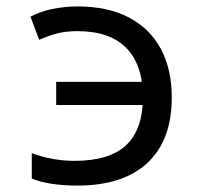

<svg xmlns="http://www.w3.org/2000/svg" viewBox="-20 -567 640 598"><path d="M221 11Q178 11 141.5 5.5Q105 0 79 -11V-90Q111 -78 144.5 -72Q178 -66 212 -66Q321 -66 373 -115Q425 -164 425 -264Q425 -365 373.5 -417.5Q322 -470 221 -470Q187 -470 160.5 -463.5Q134 -457 102 -443L75 -515Q104 -531 143 -539Q182 -547 221 -547Q315 -547 380.5 -513Q446 -479 480.5 -415.5Q515 -352 515 -263Q515 -130 439 -59.5Q363 11 221 11ZM155 -240V-312H438V-240Z"/></svg>

Font: Noto Sans Mono
Style: Regular
Weight: 400
Designer: Monotype Design Team
Foundry: Monotype Imaging Inc.
Version: Version 2.014